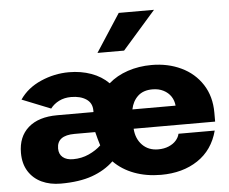

<svg xmlns="http://www.w3.org/2000/svg" viewBox="-52 -792 1031 863"><g transform="rotate(-5 463.5 -360.0)"><path d="M21.5 -142.1Q21.5 -215.3 67.9 -256.1Q114.3 -296.9 198.7 -296.9H362.3V-304.2Q362.3 -337.9 335.9 -355.5Q309.6 -373 267.6 -373Q237.3 -373 213.4 -361.1Q189.5 -349.1 174.3 -329.1L44.9 -380.9Q79.1 -431.2 140.4 -458Q201.7 -484.9 267.6 -484.9Q321.8 -484.9 367.9 -468.3Q414.1 -451.7 446.3 -419.4Q482.4 -451.2 532.7 -468Q583 -484.9 640.6 -484.9Q713.9 -484.9 773.7 -456.5Q833.5 -428.2 868.4 -374.3Q903.3 -320.3 903.3 -247.1V-206.5H535.6Q538.6 -161.1 566.2 -132.8Q593.8 -104.5 637.7 -104.5Q664.6 -104.5 685.3 -113.3Q706.1 -122.1 718.5 -136.2Q731 -150.4 734.4 -166.5H897.9Q875 -80.1 806.6 -34.7Q738.3 10.7 640.6 10.7Q574.7 10.7 520 -9.8Q465.3 -30.3 427.7 -68.8Q388.2 -30.8 330.3 -10Q272.5 10.7 188 10.7Q140.1 10.7 102.5 -6.8Q64.9 -24.4 43.2 -58.8Q21.5 -93.3 21.5 -142.1ZM252.9 -93.8Q291.5 -93.8 324.5 -108.9Q357.4 -124 379.4 -145Q376 -155.3 370.6 -174.8Q365.2 -194.3 362.3 -206.5H269Q189.5 -206.5 189.5 -147.5Q189.5 -122.1 206.3 -107.9Q223.1 -93.8 252.9 -93.8ZM732.4 -293.5Q730.5 -316.4 718.3 -335Q706.1 -353.5 684.6 -364.5Q663.1 -375.5 635.3 -375.5Q593.3 -375.5 569.1 -352.8Q544.9 -330.1 537.6 -293.5ZM514.2 -731H673.3L523.4 -560.1H403.3Z"/></g></svg>

Font: Glacial Indifference
Style: Bold
Weight: 700
Designer: Alfredo Marco Pradil
Foundry: Alfredo Marco Pradil
Version: Version 1.312